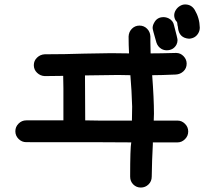

<svg xmlns="http://www.w3.org/2000/svg" viewBox="-20 -803 920 863"><path d="M613 40Q593 40 579 26Q565 12 565 -9Q565 -138 570 -163Q519 -164 98 -164Q78 -164 63.5 -178.5Q49 -193 49 -213Q49 -233 63.5 -247.5Q78 -262 98 -262H265V-406L264 -462Q223 -461 181 -461Q161 -462 146.5 -476Q132 -490 132 -510Q132 -530 146.5 -544Q161 -558 181 -559Q270 -559 359 -562L479 -564L560 -563Q558 -601 558 -639Q559 -660 573 -674Q587 -688 607 -688Q627 -688 641 -674Q655 -660 656 -639V-614Q656 -588 657 -563Q699 -563 770 -565H772Q791 -565 805 -550.5Q819 -536 819 -517Q819 -496 804.5 -482.5Q790 -469 770 -468Q702 -465 664 -465Q672 -359 672 -292L671 -261H778Q797 -261 811.5 -246.5Q826 -232 826 -212Q826 -192 811.5 -177.5Q797 -163 778 -163H667V-155Q663 -82 662 -9Q662 12 647.5 26Q633 40 613 40ZM573 -261Q574 -292 574 -324Q572 -395 566 -465L511 -466L362 -464L363 -262L426 -261ZM729 -577Q717 -577 706 -583Q689 -593 683 -612Q666 -670 666 -677Q666 -689 673 -701Q686 -726 715 -726Q727 -726 739 -720Q758 -710 762 -690Q778 -630 778 -623Q778 -612 773 -602Q759 -577 729 -577ZM830 -629Q785 -632 780 -678V-681Q777 -691 777 -698Q777 -699 776 -702.5Q775 -706 771 -709Q763 -721 763 -734Q763 -746 770 -757.5Q777 -769 788.5 -776Q800 -783 812 -783Q840 -783 855 -759Q877 -722 878 -679Q878 -666 872 -655Q859 -631 830 -629Z"/></svg>

Font: Bad Comic
Style: Regular
Weight: 400
Designer: GGBotNet
Foundry: f0n7
Version: 0.9